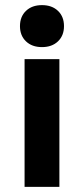

<svg xmlns="http://www.w3.org/2000/svg" viewBox="-20 -730 328 750"><path d="M58 -628Q58 -665 81.5 -687.5Q105 -710 144 -710Q183 -710 206.5 -687.5Q230 -665 230 -628Q230 -591 206.5 -568.5Q183 -546 144 -546Q105 -546 81.5 -568.5Q58 -591 58 -628ZM76 -499H212V0H76Z"/></svg>

Font: Stavian Bold
Style: Bold
Weight: 700
Version: Version 1.000; ttfautohint (v1.6)